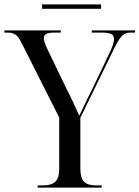

<svg xmlns="http://www.w3.org/2000/svg" viewBox="-24 -852 633 872"><path d="M147 0V-10H172Q210 -10 227.5 -27Q245 -44 245 -85V-318L76 -653Q62 -683 48 -693.5Q34 -704 11 -704H-4V-714H252V-704H223Q197 -704 186 -698Q175 -692 175 -678Q175 -662 194 -623L278 -449Q296 -414 310 -383.5Q324 -353 336 -327Q346 -346 360.5 -377.5Q375 -409 392 -441L473 -611Q494 -654 494 -674Q494 -691 481 -697.5Q468 -704 438 -704H393V-714H589V-704H570Q546 -704 531.5 -690.5Q517 -677 498 -639L341 -317V-85Q341 -44 357.5 -27Q374 -10 412 -10H438V0ZM167 -812V-832H435V-812Z"/></svg>

Font: Noto Serif Display SemiCondensed
Style: Regular
Weight: 400
Width: 4
Designer: Monotype Design Team
Foundry: Monotype Imaging Inc.
Version: Version 2.009